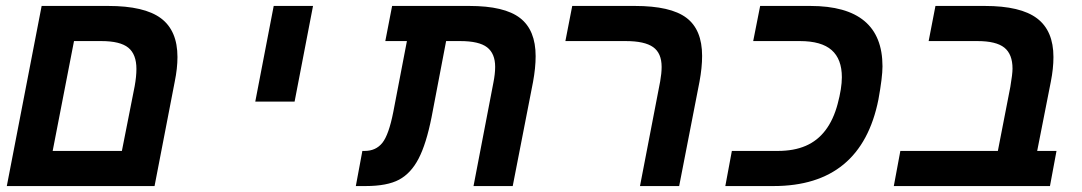

<svg xmlns="http://www.w3.org/2000/svg" viewBox="-20 -626 3641 646"><path d="M500 0H2.9L120.1 -606H344.2Q465.8 -606 521.5 -564.5Q577.1 -522.9 577.1 -434.1Q577.1 -396 567.9 -351.1ZM229 -487.8 157.2 -118.2H390.1L433.1 -335.9Q439 -368.7 439 -394Q439 -443.4 411.6 -465.6Q384.3 -487.8 320.8 -487.8Z M900.9 -606H1033.2L971.2 -284.2H838.9Z M1349.1 -487.8H1276.4L1299.3 -606H1559.1Q1677.2 -606 1729.7 -565.4Q1782.2 -524.9 1782.2 -437Q1782.2 -397.9 1773.4 -350.1L1705.1 0H1573.2L1640.1 -348.1Q1646 -377.9 1646 -400.9Q1646 -445.8 1618.9 -466.8Q1591.8 -487.8 1528.3 -487.8H1481L1432.1 -231.9Q1414.1 -141.6 1388.4 -92.3Q1362.8 -43 1322.8 -21.5Q1282.7 0 1210 0H1177.2L1199.2 -118.2H1207Q1244.6 -118.2 1266.4 -145.3Q1288.1 -172.4 1303.2 -249Z M2265.1 0H2133.3L2201.2 -352.1Q2206.1 -379.4 2206.1 -400.9Q2206.1 -447.3 2177.5 -467.5Q2148.9 -487.8 2085.4 -487.8H1882.3L1905.3 -606H2116.2Q2236.3 -606 2289.3 -566.2Q2342.3 -526.4 2342.3 -438Q2342.3 -398.4 2333.5 -351.1Z M2537.6 -606H2706.5Q2949.2 -606 2949.2 -402.8Q2949.2 -366.2 2935.5 -291Q2877.4 0 2582.5 0H2420.4L2442.4 -118.2H2597.2Q2651.4 -118.2 2690.9 -135.3Q2730.5 -152.3 2757.3 -187.7Q2784.2 -223.1 2798.3 -276.1Q2812.5 -329.1 2812.5 -366.2Q2812.5 -427.2 2778.1 -457.5Q2743.7 -487.8 2671.4 -487.8H2514.2Z M3104.5 -487.8 3127.4 -606H3293.5Q3414.1 -606 3469.2 -564.2Q3524.4 -522.5 3524.4 -434.1Q3524.4 -395.5 3515.6 -351.1L3469.7 -118.2H3534.7L3512.7 0H2987.3L3009.3 -118.2H3337.4L3379.4 -334Q3386.7 -377 3386.7 -395Q3386.7 -443.8 3359.1 -465.8Q3331.5 -487.8 3268.6 -487.8Z"/></svg>

Font: Cousine
Style: Bold Italic
Weight: 700
Italic angle: -12°
Monospace: yes
Designer: Steve Matteson
Foundry: Ascender Corporation
Version: Version 1.20